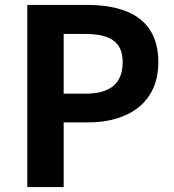

<svg xmlns="http://www.w3.org/2000/svg" viewBox="-20 -761 707 781"><path d="M91 0H239V-263H338C497 -263 624 -339 624 -508C624 -683 498 -741 334 -741H91ZM239 -380V-623H323C425 -623 479 -594 479 -508C479 -423 430 -380 328 -380Z"/></svg>

Font: Noto Sans CJK SC
Style: Bold
Weight: 700
Designer: Ryoko NISHIZUKA 西塚涼子 (kana, bopomofo & ideographs); Paul D. Hunt (Latin, Greek & Cyrillic); Sandoll Communications 산돌커뮤니
Foundry: Adobe
Version: Version 2.004;hotconv 1.0.118;makeotfexe 2.5.65603